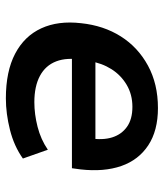

<svg xmlns="http://www.w3.org/2000/svg" viewBox="28 -576 558 654"><g transform="rotate(90 307.0 -249.0)"><path d="M315 10Q223 10 163 -21.5Q103 -53 76.5 -110.5Q50 -168 59 -246Q67 -323 104 -381.5Q141 -440 203.5 -474Q266 -508 348 -508Q425 -508 475 -475Q525 -442 545.5 -383Q566 -324 557 -244L553 -215H159L171 -295H469L451 -275Q458 -320 448 -352Q438 -384 412 -402.5Q386 -421 344 -421Q302 -421 269 -401.5Q236 -382 215.5 -349.5Q195 -317 188 -275L184 -251Q175 -198 189 -161.5Q203 -125 238.5 -106Q274 -87 328 -87Q369 -87 412 -98Q455 -109 490 -133L520 -48Q478 -18 422.5 -4Q367 10 315 10Z"/></g></svg>

Font: Nunito Sans 8pt
Style: Bold Italic
Weight: 700
Italic angle: -9°
Version: Version 3.101;gftools[0.9.27]